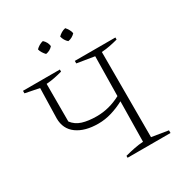

<svg xmlns="http://www.w3.org/2000/svg" viewBox="-191 -981 1067 1123"><g transform="rotate(-30 342.0 -419.5)"><path d="M346 0V-13Q380 -22 410.5 -28Q441 -34 471 -36L475 -307Q434 -285 389.5 -271.5Q345 -258 299 -258Q209 -258 155.5 -296.5Q102 -335 102 -407L107 -609L12 -628V-645H261V-631Q236 -624 208.5 -618.5Q181 -613 152 -611V-357Q176 -325 216 -312.5Q256 -300 313 -300Q396 -300 475 -342L479 -609L362 -628V-645H636V-631Q610 -624 582.5 -618.5Q555 -613 525 -611V-36L636 -18V0ZM258 -839Q281 -818 284 -790Q276 -780 263.5 -773Q251 -766 237 -764Q228 -773 220 -785.5Q212 -798 209 -811Q219 -821 231.5 -828.5Q244 -836 258 -839ZM409 -839Q418 -829 425.5 -816Q433 -803 435 -790Q426 -780 413.5 -773Q401 -766 387 -764Q366 -782 359 -811Q369 -821 381.5 -828.5Q394 -836 409 -839Z"/></g></svg>

Font: Piazzolla SC ExtraLight
Style: Regular
Weight: 200
Designer: Juan Pablo del Peral
Foundry: Huerta Tipografica
Version: Version 1.330